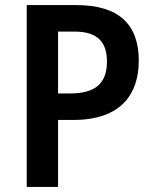

<svg xmlns="http://www.w3.org/2000/svg" viewBox="-20 -734 607 754"><path d="M280 -714H85V0H208V-263H268C456 -263 525 -365 525 -496C525 -635 450 -714 280 -714ZM272 -610C359 -610 400 -573 400 -492C400 -403 350 -367 255 -367H208V-610Z"/></svg>

Font: Noto Sans Kannada SemiCondensed SemiBold
Style: Regular
Weight: 600
Width: 4
Designer: Jelle Bosma - Monotype Design Team
Foundry: Monotype Imaging Inc.
Version: Version 2.005